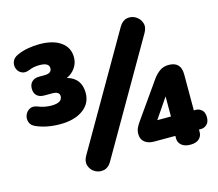

<svg xmlns="http://www.w3.org/2000/svg" viewBox="-104 -855 1142 1005"><g transform="rotate(-15 467.0 -352.5)"><path d="M382 -18Q366 10 340.5 15Q315 20 293 7.5Q271 -5 262.5 -29.5Q254 -54 271 -83L620 -687Q637 -716 662 -721Q687 -726 709 -713Q731 -700 739.5 -675.5Q748 -651 731 -622ZM813 4Q782 4 765 -10.5Q748 -25 748 -47V-61H633Q601 -61 582 -76.5Q563 -92 563 -120Q563 -138 569.5 -152.5Q576 -167 589 -185L727 -381Q741 -400 761 -414.5Q781 -429 810 -429Q876 -429 876 -360V-165H887Q905 -165 919 -152Q933 -139 933 -113Q933 -87 919 -74Q905 -61 887 -61H876V-47Q876 -25 860 -10.5Q844 4 813 4ZM183 -276Q109 -276 53 -301Q30 -311 23.5 -330.5Q17 -350 24.5 -368.5Q32 -387 49.5 -396.5Q67 -406 92 -396Q109 -389 127.5 -385.5Q146 -382 163 -382Q222 -382 222 -418Q222 -443 182 -443H139Q115 -443 100.5 -456Q86 -469 86 -494Q86 -518 100.5 -531.5Q115 -545 139 -545H168Q208 -545 208 -573Q208 -603 156 -603Q124 -603 99 -592Q75 -582 57 -590.5Q39 -599 32 -617.5Q25 -636 32 -655.5Q39 -675 64 -686Q91 -698 122 -703.5Q153 -709 184 -709Q258 -709 300 -679Q342 -649 342 -596Q342 -565 324.5 -539.5Q307 -514 278 -501Q353 -480 353 -400Q353 -343 306.5 -309.5Q260 -276 183 -276ZM752 -165V-274L678 -165Z"/></g></svg>

Font: Chiron GoRound TC H
Style: Regular
Weight: 900
Designer: Ryoko NISHIZUKA 西塚涼子 (kana, bopomofo & ideographs); Paul D. Hunt (Latin, Greek & Cyrillic); Sandoll Communications 산돌커뮤니
Foundry: Adobe
Version: Version 1.000;hotconv 1.1.1;makeotfexe 2.6.0